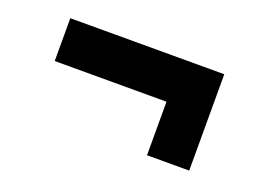

<svg xmlns="http://www.w3.org/2000/svg" viewBox="-57 -562 799 573"><g transform="rotate(20 342.0 -276.0)"><path d="M440 -123V-293H85V-429H574V-123Z"/></g></svg>

Font: Hubot Sans SemiExpanded
Style: Bold
Weight: 700
Width: 6
Designer: Deni Anggara
Foundry: GitHub, Inc., Subsidiary of Microsoft Corporation
Version: Version 2.000